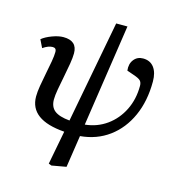

<svg xmlns="http://www.w3.org/2000/svg" viewBox="-130 -809 1073 1152"><g transform="rotate(15 406.5 -233.0)"><path d="M294 229 276 222 316 13Q98 -3 98 -148Q98 -176 104.5 -215Q111 -254 119.5 -296Q128 -338 134.5 -375Q141 -412 141 -436Q141 -460 118 -460Q91 -460 58 -437L34 -486Q57 -505 96 -519.5Q135 -534 165 -534Q251 -534 251 -456Q251 -430 244.5 -390.5Q238 -351 229 -306.5Q220 -262 213 -222.5Q206 -183 206 -158Q206 -112 235 -89Q264 -66 329 -60L449 -695H519L424 -60Q500 -68 558.5 -110Q617 -152 650.5 -219.5Q684 -287 684 -370Q684 -391 673.5 -402Q663 -413 630 -424L587 -439Q582 -480 603 -507Q624 -534 660 -534Q704 -534 728 -502.5Q752 -471 752 -415Q752 -294 710 -200.5Q668 -107 592 -51Q516 5 414 14L384 213Z"/></g></svg>

Font: Literata 7pt Medium
Style: Italic
Weight: 500
Italic angle: -2°
Designer: Latin by Veronika Burian and Jose Scaglione. Greek by Irene Vlachou. Cyrillic by Vera Evstafieva
Foundry: TypeTogether
Version: Version 3.002